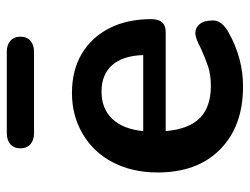

<svg xmlns="http://www.w3.org/2000/svg" viewBox="-106 -629 743 571"><g transform="rotate(-90 265.5 -343.5)"><path d="M161.1 -289.1H387.2Q385.3 -350.1 357.2 -381.6Q329.1 -413.1 278.6 -413.1Q228 -413.1 197.5 -381.1Q167 -349.1 161.1 -289.1ZM454.6 -35.2Q377.9 7.8 293.9 7.8Q175.8 7.8 106.9 -60.1Q38.1 -127.9 38.1 -246.1Q38.1 -321.3 68.1 -379.2Q98.1 -437 152.6 -469Q207 -501 274.4 -501Q341.8 -501 390.9 -471.9Q439.9 -442.9 467 -389.9Q494.1 -336.9 494.1 -265.1Q494.1 -222.2 456.1 -222.2H161.1Q167 -153.3 200 -120.6Q232.9 -87.9 295.9 -87.9Q328.1 -87.9 352.5 -95.9Q377 -104 408.2 -118.2Q438 -134.3 453.6 -134Q469.2 -133.8 479.7 -120.8Q490.2 -107.9 490.2 -81.5Q490.2 -55.2 454.6 -35.2ZM154.8 -694.8H397Q417 -694.8 429.4 -684.3Q441.9 -673.8 441.9 -654.3Q441.9 -634.8 429.4 -624.3Q417 -613.8 397 -613.8H154.8Q134.8 -613.8 122.3 -624.3Q109.9 -634.8 109.9 -654.3Q109.9 -673.8 122.3 -684.3Q134.8 -694.8 154.8 -694.8Z"/></g></svg>

Font: Nunito-Bold
Style: Bold
Weight: 700
Designer: Vernon Adams
Foundry: newtypography
Version: Version 3.000